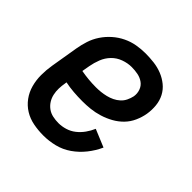

<svg xmlns="http://www.w3.org/2000/svg" viewBox="-145 -655 789 789"><g transform="rotate(45 250.0 -260.0)"><path d="M211 8Q181 8 152.5 2.5Q124 -3 100.5 -17.5Q77 -32 60.5 -54.5Q44 -77 36.5 -104.5Q29 -132 29 -161.5Q29 -191 34 -221L54 -341Q58 -365 66 -390Q74 -415 89 -437.5Q104 -460 124.5 -478Q145 -496 169 -507.5Q193 -519 218.5 -523.5Q244 -528 269 -528Q294 -528 319 -525Q344 -522 366.5 -513Q389 -504 407.5 -489Q426 -474 437 -453Q448 -432 450.5 -407Q453 -382 449 -357Q445 -333 434.5 -309.5Q424 -286 406.5 -268Q389 -250 366.5 -237.5Q344 -225 319.5 -217.5Q295 -210 271.5 -207.5Q248 -205 225 -205Q199 -205 173.5 -207Q148 -209 124 -214L123 -207Q120 -190 119.5 -173.5Q119 -157 122.5 -141Q126 -125 134.5 -111.5Q143 -98 156 -88.5Q169 -79 185.5 -75.5Q202 -72 219 -72Q238 -72 258 -78Q278 -84 294.5 -97Q311 -110 323.5 -127.5Q336 -145 344 -164L421 -132Q407 -101 385.5 -74Q364 -47 336 -27.5Q308 -8 275.5 0Q243 8 211 8ZM224 -285Q238 -285 252 -286.5Q266 -288 280.5 -291.5Q295 -295 308.5 -301.5Q322 -308 333 -318Q344 -328 350.5 -341.5Q357 -355 360 -369Q363 -387 357 -404Q351 -421 337 -431Q323 -441 305.5 -444.5Q288 -448 269 -448Q246 -448 222.5 -439.5Q199 -431 182 -413.5Q165 -396 156 -373Q147 -350 143 -327L137 -293Q159 -289 180.5 -287Q202 -285 224 -285Z"/></g></svg>

Font: Iosevka Medium
Style: Italic
Weight: 500
Italic angle: -9°
Monospace: yes
Designer: Belleve Invis
Foundry: Belleve Invis
Version: Version 32.5.0; ttfautohint (v1.8.4)